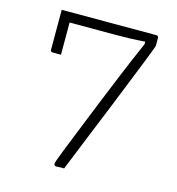

<svg xmlns="http://www.w3.org/2000/svg" viewBox="-105 -790 810 881"><g transform="rotate(15 300.0 -349.5)"><path d="M279 0Q270 0 260.5 0Q251 0 242 1Q231 1 231 -10Q231 -14 235.5 -27Q240 -40 253.5 -74.5Q267 -109 293.5 -175Q320 -241 364 -350Q389 -411 419 -484Q449 -557 488 -646V-658Q448 -655 414 -654Q380 -653 349 -653H130V-500H91Q80 -500 80 -511V-700H529Q540 -700 540 -689V-653Q540 -648 509 -570Q478 -492 421 -350Q392 -278 356 -190Q320 -102 279 0Z"/></g></svg>

Font: Recursive Mn Lnr St Lt
Style: Regular
Weight: 300
Monospace: yes
Version: Version 1.079;hotconv 1.0.112;makeotfexe 2.5.65598; ttfautoh